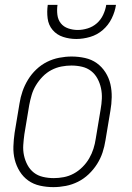

<svg xmlns="http://www.w3.org/2000/svg" viewBox="-20 -760 540 788"><path d="M199 8Q171 8 144 2Q117 -4 96 -19Q75 -34 61 -56.5Q47 -79 40.5 -105Q34 -131 35 -159Q36 -187 40 -215L60 -335Q64 -361 72.5 -385.5Q81 -410 95 -433Q109 -456 129 -475Q149 -494 173 -506Q197 -518 223 -523Q249 -528 274 -528Q302 -528 329 -522Q356 -516 377 -501Q398 -486 412.5 -463.5Q427 -441 433 -415Q439 -389 438.5 -361Q438 -333 433 -305L413 -185Q409 -159 401 -134.5Q393 -110 378.5 -87Q364 -64 344 -45Q324 -26 300 -14Q276 -2 250 3Q224 8 199 8ZM201 -29Q221 -29 242 -33Q263 -37 282.5 -47.5Q302 -58 318.5 -74.5Q335 -91 346 -110Q357 -129 363.5 -149.5Q370 -170 373 -191L393 -311Q397 -333 398 -355Q399 -377 394.5 -398Q390 -419 380 -437.5Q370 -456 354 -468.5Q338 -481 317 -486Q296 -491 273 -491Q253 -491 232 -487Q211 -483 191 -472.5Q171 -462 155 -445.5Q139 -429 127.5 -410Q116 -391 110 -370.5Q104 -350 100 -329L80 -209Q77 -187 75.5 -165Q74 -143 78.5 -122Q83 -101 93 -82.5Q103 -64 119 -51.5Q135 -39 156.5 -34Q178 -29 201 -29ZM293 -600Q265 -600 239 -608.5Q213 -617 196 -637Q179 -657 175.5 -684.5Q172 -712 176 -740H216Q213 -720 215.5 -699.5Q218 -679 229.5 -664.5Q241 -650 260 -643.5Q279 -637 299 -637Q319 -637 340 -643.5Q361 -650 377.5 -664.5Q394 -679 403.5 -699.5Q413 -720 416 -740H456Q452 -712 438.5 -684.5Q425 -657 402 -637Q379 -617 350 -608.5Q321 -600 293 -600Z"/></svg>

Font: Iosevka SS18 Extralight
Style: Italic
Weight: 200
Italic angle: -9°
Monospace: yes
Designer: Belleve Invis
Foundry: Belleve Invis
Version: Version 25.1.1; ttfautohint (v1.8.4)